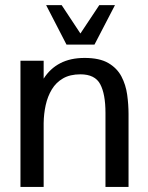

<svg xmlns="http://www.w3.org/2000/svg" viewBox="-20 -740 586 760"><path d="M61 0V-499.5H152.8V-428.7Q178.2 -468.8 218.5 -489.7Q258.8 -510.7 314.9 -510.7Q374 -510.7 408.7 -490.5Q443.4 -470.2 460.7 -437.3Q478 -404.3 483.4 -365.2Q488.8 -326.2 488.8 -288.6V0H397.5V-293Q397.5 -367.7 376.7 -406.7Q356 -445.8 298.3 -445.8Q257.3 -445.8 229.5 -429.7Q201.7 -413.6 185.1 -386Q168.5 -358.4 160.9 -324Q153.3 -289.6 152.8 -252.4V0ZM243.2 -563.5 162.6 -719.7H224.1L298.3 -607.4L373 -719.7H435.1L354 -563.5Z"/></svg>

Font: Pontano Sans Medium
Style: Regular
Weight: 500
Designer: Vernon Adams
Foundry: Vernon Adams
Version: Version 2.001